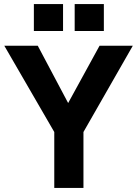

<svg xmlns="http://www.w3.org/2000/svg" viewBox="-20 -921 672 941"><path d="M246 -274 1 -697H165L314 -416L468 -697H631L389 -274V0H246ZM346 -901H489V-769H346ZM146 -901H289V-769H146Z"/></svg>

Font: Hanken Grotesk ExtraBold
Style: Regular
Weight: 800
Designer: Alfredo Marco Pradil
Foundry: Hanken Design Co.
Version: Version 3.014